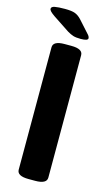

<svg xmlns="http://www.w3.org/2000/svg" viewBox="-133 -921 550 970"><g transform="rotate(15 141.5 -436.0)"><path d="M195 -749Q170 -749 156 -753.5Q142 -758 125 -768L39 -825Q23 -836 16 -843.5Q9 -851 9 -857Q9 -868 27 -871.5Q45 -875 80 -875Q115 -875 132.5 -868.5Q150 -862 166 -845L220 -785Q228 -777 230.5 -771.5Q233 -766 233 -762Q233 -749 195 -749ZM124 3Q64 3 64 -30V-670Q64 -703 124 -703H159Q219 -703 219 -670V-30Q219 3 159 3Z"/></g></svg>

Font: Asap
Style: Bold
Weight: 700
Designer: Pablo Cosgaya
Foundry: Omnibus-Type
Version: Version 3.001; ttfautohint (v1.8.3)